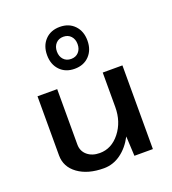

<svg xmlns="http://www.w3.org/2000/svg" viewBox="-109 -644 658 733"><g transform="rotate(-20 220.0 -277.5)"><path d="M155.5 -413.5Q133 -437 133 -475Q133 -513 155.5 -536.5Q178 -560 215 -560Q252 -560 274.5 -536.5Q297 -513 297 -475Q297 -437 274.5 -413.5Q252 -390 215 -390Q178 -390 155.5 -413.5ZM184.5 -507.5Q173 -495 173 -475Q173 -455 184.5 -442.5Q196 -430 215 -430Q234 -430 245.5 -442.5Q257 -455 257 -475Q257 -495 245.5 -507.5Q234 -520 215 -520Q196 -520 184.5 -507.5ZM45 -340H125V-115Q125 -88 144.5 -71.5Q164 -55 195 -55Q243 -55 276.5 -97.5Q310 -140 310 -200V-340H390V0H315L311 -80Q290 -40 258.5 -17.5Q227 5 190 5Q125 5 85 -24Q45 -53 45 -100Z"/></g></svg>

Font: Glametrix
Style: Bold
Weight: 700
Designer: gluk
Foundry: gluk
Version: Version 0.40